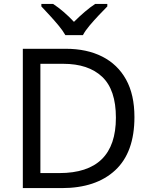

<svg xmlns="http://www.w3.org/2000/svg" viewBox="-20 -964 770 984"><path d="M669 -364Q669 -183 570.5 -91.5Q472 0 296 0H97V-714H317Q425 -714 504 -674Q583 -634 626 -556.5Q669 -479 669 -364ZM574 -361Q574 -504 503.5 -570.5Q433 -637 304 -637H187V-77H284Q574 -77 574 -361ZM315 -784Q302 -807 280 -833.5Q258 -860 234 -886Q210 -912 192 -931V-944H252Q278 -927 306 -903Q334 -879 359 -852Q386 -879 414 -903Q442 -927 468 -944H530V-931Q511 -912 486.5 -886Q462 -860 439.5 -833.5Q417 -807 405 -784Z"/></svg>

Font: Noto Sans Takri
Style: Regular
Weight: 400
Designer: Monotype Design Team
Foundry: Monotype Imaging Inc.
Version: Version 2.003; ttfautohint (v1.8.4.7-5d5b)